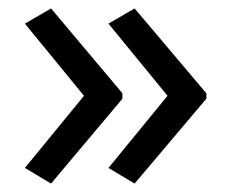

<svg xmlns="http://www.w3.org/2000/svg" viewBox="-20 -491 549 455"><path d="M469 -257 299 -56 237 -93 377 -264 237 -435 299 -471 469 -270ZM270 -257 101 -56 39 -93 179 -264 39 -435 101 -471 270 -270Z"/></svg>

Font: Noto Sans Linear A
Style: Regular
Weight: 400
Designer: Monotype Design Team
Foundry: Monotype Imaging Inc.
Version: Version 2.002; ttfautohint (v1.8.4.7-5d5b)